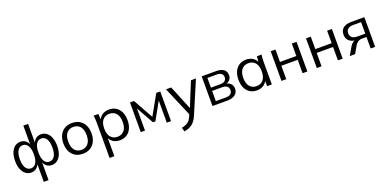

<svg xmlns="http://www.w3.org/2000/svg" viewBox="-5 -1782 6146 3054"><g transform="rotate(-20 3067.5 -254.5)"><path d="M368 216V-111.8H377.9Q362.5 -54 325.5 -22.5Q288.5 8.9 233.4 8.9Q179.5 8.9 138.6 -23Q97.7 -55 75 -113.5Q52.3 -171.9 52.3 -251.4Q52.3 -331.3 74.7 -389.6Q97.2 -447.8 137.8 -479.6Q178.5 -511.3 233.4 -511.3Q288.5 -511.3 325.5 -479.8Q362.5 -448.4 377.9 -391H368V-736H448.5V-391H438.1Q454.1 -448.4 491.3 -479.8Q528.5 -511.3 582.6 -511.3Q637.5 -511.3 678.4 -479.6Q719.3 -447.8 741.8 -389.6Q764.2 -331.3 764.2 -251.4Q764.2 -171.9 741.8 -113.5Q719.3 -55 678.7 -23Q638.1 8.9 582.6 8.9Q529 8.9 491.8 -22.5Q454.5 -54 438.1 -111.8H448.5V216ZM251.4 -55.4Q306.4 -55.4 337.9 -105.3Q369.5 -155.3 369.5 -251.4Q369.5 -346 337.7 -396.7Q305.9 -447.4 251.4 -447.4Q196.4 -447.4 164.6 -396.7Q132.8 -346 132.8 -251.4Q132.8 -155.3 164.6 -105.3Q196.4 -55.4 251.4 -55.4ZM564.6 -55.4Q619.6 -55.4 651.7 -105.3Q683.7 -155.3 683.7 -251.4Q683.7 -346 651.4 -396.7Q619.2 -447.4 564.6 -447.4Q509.6 -447.4 478.3 -396.7Q447.1 -346 447.1 -251.4Q447.1 -155.3 478.3 -105.3Q509.6 -55.4 564.6 -55.4Z M1107.3 8.9Q1034.6 8.9 981.3 -22.5Q928 -54 898.9 -112.4Q869.8 -170.8 869.8 -251.3Q869.8 -331.9 898.9 -390.1Q928 -448.3 981.4 -479.8Q1034.8 -511.3 1107.4 -511.3Q1180 -511.3 1233.5 -479.8Q1287 -448.3 1316.4 -390.1Q1345.8 -331.8 1345.8 -251.3Q1345.8 -170.9 1316.4 -112.5Q1287 -54 1233.5 -22.5Q1180.1 8.9 1107.3 8.9ZM1107.2 -56.8Q1178.5 -56.8 1220.9 -106.3Q1263.3 -155.7 1263.3 -251.4Q1263.3 -347.1 1220.8 -396.3Q1178.3 -445.5 1107.2 -445.5Q1036.1 -445.5 993.9 -396.3Q951.8 -347.1 951.8 -251.4Q951.8 -155.7 993.9 -106.3Q1036 -56.8 1107.2 -56.8Z M1481.5 216V-385.9Q1481.5 -414.2 1479.2 -443.6Q1477 -472.9 1473.5 -502.3H1552.1L1562.5 -383.1H1551Q1567.1 -442.5 1616.1 -476.9Q1665.1 -511.3 1733.4 -511.3Q1800.9 -511.3 1850.6 -480.1Q1900.4 -448.8 1928.1 -390.8Q1955.8 -332.9 1955.8 -251.4Q1955.8 -170.5 1928.4 -112Q1900.9 -53.5 1850.9 -22.3Q1800.9 8.9 1733.4 8.9Q1665.6 8.9 1616.8 -25.2Q1568 -59.4 1551.5 -118.3H1562.5V216ZM1716.9 -56.8Q1788.6 -56.8 1831.2 -106.3Q1873.8 -155.7 1873.8 -251.4Q1873.8 -347.1 1831.2 -396.3Q1788.6 -445.5 1716.9 -445.5Q1645.7 -445.5 1603.4 -396.3Q1561 -347.1 1561 -251.4Q1561 -155.7 1603.4 -106.3Q1645.7 -56.8 1716.9 -56.8Z M2088 0V-502.3H2156L2344.3 -165.4L2533.1 -502.3H2600.5V0H2528.7V-412.2H2550.1L2364.8 -80.9H2323.8L2138.4 -412.7H2159.8V0Z M2744.9 227 2726 159.8Q2773 149.3 2804.2 134.4Q2835.4 119.6 2856.4 95.9Q2877.4 72.3 2893 36.1L2918.5 -23.4L2916.6 10.7L2697.7 -502.3H2785.6L2966.4 -60.6H2940.6L3120.3 -502.3H3204.9L2973.3 41.8Q2953 90 2929.1 122.3Q2905.3 154.6 2877.8 175.3Q2850.2 196 2817.2 208Q2784.2 220 2744.9 227Z M3302 0V-502.3H3544Q3631 -502.3 3674.5 -468.6Q3718 -434.9 3718 -370.3Q3718 -321.8 3684.6 -289.3Q3651.3 -256.8 3597.8 -250.9V-263.3Q3660.1 -261.4 3697.3 -227.1Q3734.4 -192.9 3734.4 -138.9Q3734.4 -74.4 3686.5 -37.2Q3638.6 0 3552.4 0ZM3378.8 -55.3H3548.5Q3601.5 -55.3 3629.7 -77.5Q3658 -99.7 3658 -141.6Q3658 -184.1 3629.7 -206Q3601.5 -228 3548.5 -228H3378.8ZM3378.8 -283.3H3538.5Q3587.5 -283.3 3614.6 -305Q3641.6 -326.8 3641.6 -365.7Q3641.6 -405.1 3614.6 -426.3Q3587.5 -447.6 3538.5 -447.6H3378.8Z M4054.8 8.9Q3987.7 8.9 3937.7 -22.3Q3887.7 -53.5 3860.2 -112Q3832.8 -170.5 3832.8 -251.4Q3832.8 -332.9 3860.5 -390.8Q3888.2 -448.8 3938.2 -480.1Q3988.2 -511.3 4054.8 -511.3Q4122.5 -511.3 4172 -476.9Q4221.6 -442.5 4237.6 -383.1H4226.1L4236.5 -502.3H4314.7Q4311.7 -472.9 4309.2 -443.6Q4306.7 -414.2 4306.7 -385.9V0H4226.1L4225.7 -118.3H4237.1Q4221.1 -59.4 4171.1 -25.2Q4121 8.9 4054.8 8.9ZM4071.2 -56.8Q4142.4 -56.8 4184.8 -106.3Q4227.1 -155.7 4227.1 -251.4Q4227.1 -347.1 4184.8 -396.3Q4142.4 -445.5 4071.2 -445.5Q4000 -445.5 3957.4 -396.3Q3914.8 -347.1 3914.8 -251.4Q3914.8 -155.7 3957.2 -106.3Q3999.6 -56.8 4071.2 -56.8Z M4470 0V-502.3H4550.5V-291.6H4827.3V-502.3H4907.8V0H4827.3V-226.9H4550.5V0Z M5068 0V-502.3H5148.5V-291.6H5425.3V-502.3H5505.8V0H5425.3V-226.9H5148.5V0Z M5626.1 0 5705.8 -137.8Q5725.3 -171.2 5754.2 -191.7Q5783.2 -212.2 5814.7 -212.2H5828.7L5827.7 -203.4Q5743.5 -203.4 5696 -241.8Q5648.5 -280.3 5648.5 -352.7Q5648.5 -423.5 5694.9 -462.9Q5741.2 -502.3 5832.4 -502.3H6055.3V0H5979.5V-193.9H5903.9Q5861.8 -193.9 5832.7 -173.2Q5803.7 -152.5 5784.5 -119.7L5716.4 0ZM5845.8 -251H5979.5V-445.7H5845.8Q5785.3 -445.7 5755.5 -420Q5725.8 -394.3 5725.8 -348.9Q5725.8 -302 5755.5 -276.5Q5785.3 -251 5845.8 -251Z"/></g></svg>

Font: Mulish ExtraLight
Style: Regular
Weight: 200
Designer: Vernon Adams
Foundry: Vernon Adams
Version: Version 3.603